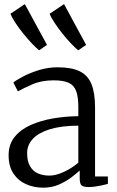

<svg xmlns="http://www.w3.org/2000/svg" viewBox="-20 -882 556 913"><path d="M185.5 10.5Q142 10.5 104.8 -5.8Q67.5 -22 44.2 -56.2Q21 -90.5 21 -144Q21 -196 49.8 -231.2Q78.5 -266.5 126.5 -287.8Q174.5 -309 233.2 -319Q292 -329 352.5 -329.5V-372.5Q352.5 -421 342.2 -448.8Q332 -476.5 306.8 -488.2Q281.5 -500 235 -500Q177.5 -500 133.5 -480.8Q89.5 -461.5 65 -447.5L43.5 -489.5Q53.5 -498.5 85.5 -516Q117.5 -533.5 162.2 -547.8Q207 -562 254.5 -562Q320 -562 359 -543Q398 -524 415 -481.8Q432 -439.5 432 -370.5V-43H493V-7.5Q482 -4.5 466.5 -1Q451 2.5 433.8 5Q416.5 7.5 401.5 7.5Q380 7.5 369.5 0.8Q359 -6 359 -34.5V-71Q347 -60 322 -40.5Q297 -21 262.2 -5.2Q227.5 10.5 185.5 10.5ZM215 -47Q246 -47 284.2 -64.8Q322.5 -82.5 352.5 -108.5V-284.5Q271.5 -284 217.5 -267.5Q163.5 -251 136.2 -221.8Q109 -192.5 109 -154Q109 -115 123 -91.2Q137 -67.5 161 -57.2Q185 -47 215 -47ZM165.5 -643Q151.5 -654.5 131.5 -675.5Q111.5 -696.5 90.8 -722.2Q70 -748 53.5 -773Q37 -798 29.5 -816.5L98 -862.5L203.5 -668.5L166.5 -643ZM351.5 -643Q337.5 -654.5 317.5 -675.5Q297.5 -696.5 277 -722.2Q256.5 -748 239.8 -773Q223 -798 216 -816.5L284.5 -862.5L389.5 -668.5L352.5 -643Z"/></svg>

Font: Merriweather 28pt Light
Style: Regular
Weight: 300
Version: Version 2.100